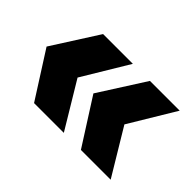

<svg xmlns="http://www.w3.org/2000/svg" viewBox="-76 -650 771 771"><g transform="rotate(45 309.0 -265.0)"><path d="M323 -461 205 -265 323 -69H154L29 -265L154 -461ZM589 -461 471 -265 589 -69H420L295 -265L420 -461Z"/></g></svg>

Font: Work Sans ExtraBold
Style: Regular
Weight: 800
Designer: Wei Huang
Foundry: Wei Huang
Version: Version 2.012; ttfautohint (v1.8.3)